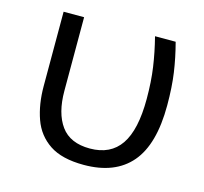

<svg xmlns="http://www.w3.org/2000/svg" viewBox="-85 -629 779 733"><g transform="rotate(15 305.0 -262.5)"><path d="M304.7 9.8Q218.3 9.8 169.2 -22.9Q120.1 -55.7 99.9 -112.5Q79.6 -169.4 79.6 -241.7V-535.2H160.6V-244.6Q160.6 -156.2 196.8 -106.4Q232.9 -56.6 311 -56.6Q392.6 -56.6 432.4 -115Q472.2 -173.3 472.2 -295.4Q472.2 -364.3 464.1 -419.9Q456.1 -475.6 440.9 -535.2H522.5Q538.1 -476.1 546.1 -420.4Q554.2 -364.7 554.2 -292Q554.2 -137.7 491.2 -64Q428.2 9.8 304.7 9.8Z"/></g></svg>

Font: Open Sans
Style: Regular
Weight: 400
Designer: Monotype Design Team
Foundry: Monotype Imaging Inc.
Version: Version 3.000; ttfautohint (v1.8.4)